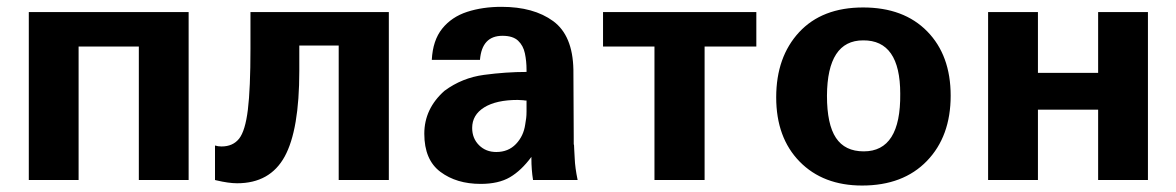

<svg xmlns="http://www.w3.org/2000/svg" viewBox="-20 -540 3529 576"><path d="M545.9 0H396.5V-400.4H215.8V0H66.4V-503.9H545.9Z M1146.5 -503.9V0H996.1V-403.3H877.9V-327.1Q877.9 -150.4 834 -70.3Q790 9.8 691.4 9.8Q666 9.8 628.9 1L625 0V-103.5Q633.8 -100.6 644.5 -100.6Q678.7 -100.6 697.3 -124Q715.8 -147.5 723.6 -210.9Q731.4 -274.4 731.4 -393.6V-503.9Z M1712.9 0H1579.1Q1574.2 -31.2 1574.2 -64.5V-69.3Q1543.9 -28.3 1509.8 -8.3Q1475.6 11.7 1421.9 11.7Q1349.6 11.7 1301.3 -24.4Q1252.9 -60.5 1252.9 -138.7Q1252.9 -213.9 1313.5 -267.6Q1366.2 -306.6 1432.1 -315.4Q1498 -324.2 1559.6 -324.2V-331.1Q1559.6 -356.4 1554.7 -379.9Q1549.8 -403.3 1534.2 -418Q1518.6 -432.6 1487.3 -432.6Q1425.8 -432.6 1419.9 -360.4H1275.4Q1278.3 -418.9 1306.6 -454.1Q1335 -489.3 1381.3 -504.4Q1427.7 -519.5 1484.4 -519.5Q1581.1 -519.5 1639.6 -476.6Q1698.2 -433.6 1700.2 -331.1L1701.2 -127.9Q1701.2 -120.1 1701.2 -115.7Q1701.2 -111.3 1701.2 -108.9Q1701.2 -106.4 1702.1 -104.5Q1702.1 -101.6 1702.6 -92.8Q1703.1 -84 1704.1 -65.4Q1705.1 -37.1 1712.9 0ZM1559.6 -238.3Q1554.7 -238.3 1549.8 -239.3Q1545.9 -239.3 1542 -239.7Q1538.1 -240.2 1533.2 -240.2Q1468.8 -240.2 1432.6 -217.8Q1396.5 -195.3 1396.5 -156.2Q1396.5 -125 1417 -104.5Q1437.5 -84 1468.8 -84Q1504.9 -84 1527.8 -107.9Q1550.8 -131.8 1555.7 -167Q1557.6 -177.7 1558.6 -186Q1559.6 -194.3 1559.6 -205.6Q1559.6 -216.8 1559.6 -238.3Z M2249 -400.4H2093.8V0H1943.4V-400.4H1789.1V-503.9H2249Z M2308.6 -248Q2308.6 -369.1 2377.4 -443.4Q2446.3 -517.6 2569.3 -517.6Q2691.4 -517.6 2761.7 -445.8Q2832 -374 2832 -252.9Q2832 -130.9 2760.7 -57.1Q2689.5 16.6 2566.4 16.6Q2449.2 16.6 2378.9 -55.2Q2308.6 -127 2308.6 -248ZM2460.9 -252.9Q2460.9 -167 2487.8 -126.5Q2514.6 -85.9 2571.3 -85.9Q2682.6 -85.9 2680.7 -258.8Q2680.7 -419.9 2569.3 -418.9Q2461.9 -418.9 2460.9 -252.9Z M3423.8 0H3274.4V-210.9H3093.8V0H2944.3V-503.9H3093.8V-321.3H3274.4V-503.9H3423.8Z"/></svg>

Font: FreeUniversal
Style: Bold
Weight: 700
Version: Version 1.001 March 22, 2017